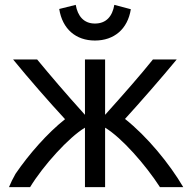

<svg xmlns="http://www.w3.org/2000/svg" viewBox="-20 -767 784 791"><path d="M371 -600C450 -600 506 -647 519 -729L451 -747C443 -700 418 -670 371 -670C325 -670 300 -701 292 -747L224 -730C237 -647 293 -600 371 -600ZM610 -522C558 -457 492 -382 413 -294V-522H330V-294C246 -387 186 -458 133 -522H34C94 -448 185 -344 248 -276C176 -219 100 -133 44 -51C33 -32 24 -13 17 4H104C158 -85 264 -202 330 -241V4H413V-241C481 -200 579 -89 639 4H735C678 -93 586 -205 495 -277C558 -346 647 -448 708 -522Z"/></svg>

Font: Repo
Style: Regular
Weight: 400
Designer: Stefan Peev
Foundry: Context Ltd
Version: Version 0.000